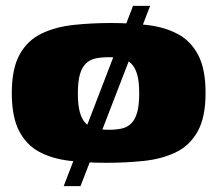

<svg xmlns="http://www.w3.org/2000/svg" viewBox="-20 -545 737 651"><path d="M20 -230Q20 -313 47 -361Q74 -409 121.5 -431.5Q169 -454 229.5 -460.5Q290 -467 356 -467Q423 -467 481 -460Q539 -453 583 -429.5Q627 -406 652 -358.5Q677 -311 677 -230Q677 -147 650 -99Q623 -51 576 -28.5Q529 -6 468.5 0.5Q408 7 341 7Q273 7 214.5 0Q156 -7 112.5 -30.5Q69 -54 44.5 -101.5Q20 -149 20 -230ZM452 -228Q452 -269 445 -293Q438 -317 424.5 -330Q411 -343 392 -347Q373 -351 349 -351Q324 -351 304.5 -347Q285 -343 271.5 -330Q258 -317 251 -293Q244 -269 244 -228Q244 -188 251 -163.5Q258 -139 271.5 -126Q285 -113 304.5 -109Q324 -105 349 -105Q373 -105 392 -109Q411 -113 424.5 -126Q438 -139 445 -163.5Q452 -188 452 -228ZM196 86 431 -525H489L253 86Z"/></svg>

Font: Genos Black
Style: Regular
Weight: 900
Designer: Robert E. Leuschke
Foundry: Robert E. Leuschke
Version: Version 1.010